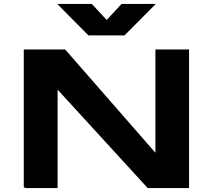

<svg xmlns="http://www.w3.org/2000/svg" viewBox="-20 -950 1065 970"><path d="M100.1 -700.2H309.1L765.1 -178.2V-700.2H935.1V0H726.1L271 -497.1V0H109.9L100.1 -3.9ZM269 -930.2H443.8L519 -849.1L594.2 -930.2H767.1L608.9 -771H426.8Z"/></svg>

Font: Messapia Bold
Style: Regular
Weight: 400
Designer: Luca Marsano
Foundry: Collletttivo
Version: Version 1.000;FEAKit 1.0